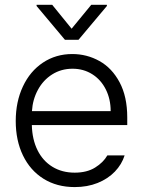

<svg xmlns="http://www.w3.org/2000/svg" viewBox="-20 -761 589 792"><path d="M44.9 -261.7Q44.9 -341.3 74.5 -404.3Q104 -467.3 157.2 -502.7Q210.4 -538.1 278.3 -538.1Q338.4 -538.1 390.1 -509.3Q441.9 -480.5 473.4 -421.4Q504.9 -362.3 504.9 -276.4V-245.1H111.3Q112.8 -185.5 134.8 -141.4Q156.7 -97.2 196.3 -73Q235.8 -48.8 288.1 -48.8Q338.4 -48.8 372.3 -69.8Q406.2 -90.8 422.9 -120.1H494.1Q482.4 -83 453.9 -53.2Q425.3 -23.4 382.8 -6.3Q340.3 10.7 288.1 10.7Q214.4 10.7 159.4 -23.7Q104.5 -58.1 74.7 -119.9Q44.9 -181.6 44.9 -261.7ZM436.5 -302.7Q436.5 -352.1 416.5 -392.1Q396.5 -432.1 360.6 -454.8Q324.7 -477.5 279.3 -477.5Q232.4 -477.5 195.3 -454.1Q158.2 -430.7 136.5 -390.6Q114.7 -350.6 111.8 -302.7ZM275.4 -642.6 356.4 -741.2H420.9V-736.3L303.7 -596.7H248L130.9 -736.3V-741.2H195.3Z"/></svg>

Font: Pretendard GOV Light
Style: Regular
Weight: 300
Designer: Base glyphs from Inter by Rasmus Andersson; Hangeul glyphs from Noto Sans CJK(Source Han Sans) by Jang Soo-young and Kan
Foundry: Kil Hyung-jin
Version: Version 1.309